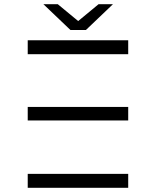

<svg xmlns="http://www.w3.org/2000/svg" viewBox="-20 -901 709 921"><path d="M113 0H595V-67H113ZM595 -323V-388H113V-323ZM595 -641V-708H113V-641ZM522 -881H453L355 -800L257 -881H188L318 -757H392Z"/></svg>

Font: Montserrat-Alt1
Style: Regular
Weight: 400
Designer: Differentunic
Foundry: Differentunic
Version: Version 7.222